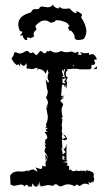

<svg xmlns="http://www.w3.org/2000/svg" viewBox="-20 -816 484 849"><path d="M26.4 0.5 24.9 -39.1Q35.6 -58.6 64.5 -58.6L72.3 -57.1Q88.4 -57.1 104 -63L102.1 -56.6Q110.8 -65.4 127.9 -66.9L145.5 -56.6Q141.6 -70.3 136.7 -75.7L158.2 -68.8Q167 -68.8 167 -78.1L165.5 -86.4Q167 -80.1 183.1 -80.1Q181.2 -83.5 181.2 -94.7Q181.2 -102.1 185.5 -105.5L189.9 -118.7Q189.9 -131.3 177.2 -144Q177.2 -158.7 183.1 -165.5L177.7 -171.4L183.1 -177.7Q182.6 -182.1 177.2 -184.6L181.2 -189.9L179.2 -194.8Q179.2 -197.3 184.1 -200.2Q189 -203.1 189 -208.5Q189 -217.3 177.7 -231Q178.7 -233.4 189.5 -233.9Q189 -236.3 185.8 -237.3Q182.6 -238.3 182.6 -241.2Q182.6 -243.7 190.4 -248.5L187.5 -252L178.2 -247.6Q185.1 -254.4 185.1 -260.3L183.1 -265.6Q191.4 -281.2 191.4 -301.3L184.6 -340.3L194.8 -344.2L184.1 -343.8Q191.9 -351.6 191.9 -361.8Q191.9 -371.6 183.1 -384.3Q191.4 -397 191.4 -416Q188.5 -416 187.5 -426.3Q186.5 -436.5 181.6 -465.8Q189 -452.1 194.3 -450.2L196.3 -458.5Q190.4 -464.8 190.4 -475.1Q190.4 -483.4 194.8 -494.6L189 -509.3L182.6 -489.7Q170.9 -511.2 148.4 -511.2L141.6 -503.4L147.5 -517.1L122.1 -510.3Q113.3 -510.3 106.9 -513.7L101.1 -509.3Q101.1 -518.1 95.2 -518.1L99.1 -526.4L95.2 -537.1Q91.8 -524.9 85 -524.9Q78.1 -524.9 68.8 -537.1V-521Q64.5 -531.7 60.1 -531.7L54.2 -527.8Q36.6 -542 30.8 -559.1Q39.1 -565.9 41 -575.7Q43 -585.4 45.9 -585.4Q49.8 -585.4 56.6 -582.3Q63.5 -579.1 69.3 -579.1Q74.7 -579.1 85.4 -585.2Q96.2 -591.3 99.6 -591.3Q102.5 -591.3 107.9 -585.9Q113.3 -580.6 115.7 -580.6L125 -584.5Q127.4 -584.5 132.8 -578.4Q138.2 -572.3 140.6 -572.3Q143.6 -572.3 149.7 -581.3Q155.8 -590.3 159.7 -590.3Q163.6 -590.3 168.7 -585.2Q173.8 -580.1 177.7 -580.1Q184.1 -580.1 189 -592.3Q189.9 -588.4 193.8 -588.4L203.6 -592.3Q213.9 -583.5 226.1 -583.5Q237.3 -583.5 250.5 -590.8Q262.2 -585 275.4 -585L299.8 -588.4Q299.8 -583 316.9 -583L321.8 -587.4L331.1 -581.1Q323.7 -580.1 323.7 -577.1Q323.7 -573.7 331.5 -573.7H342.3L333.5 -586.4Q345.7 -580.6 358.9 -580.6L373.5 -582.5V-573.2L386.2 -576.7Q400.4 -576.7 408.7 -553.7Q396 -552.7 396 -547.4L401.4 -538.1L397 -529.8Q383.3 -529.3 383.3 -524.9L385.3 -518.1L379.4 -509.3H329.6Q329.6 -512.2 303.2 -512.2L273.9 -509.3L279.8 -503.9Q271 -502 271 -489.7Q271 -477.1 279.8 -473.1Q272.9 -461.9 272.9 -458L276.4 -452.6L273.9 -422.9L268.1 -442.9V-427.7Q263.7 -442.4 259.8 -442.4Q253.4 -442.4 253.4 -432.1L250.5 -392.1H264.6L250.5 -384.8L264.2 -383.8Q247.6 -376 247.6 -370.1Q247.6 -367.7 253.2 -362.8Q258.8 -357.9 258.8 -353.5Q258.8 -348.6 255.6 -344Q252.4 -339.4 252.4 -329.1Q252.4 -317.4 256.8 -299.3L251 -289.6H256.3L252.9 -263.2L254.9 -248L252.4 -236.3L256.3 -225.1L253.4 -212.9L256.3 -201.2L260.7 -200.2L263.7 -202.1Q263.7 -204.1 256.3 -207.5L267.6 -204.1L270 -205.6Q270 -210 259.3 -220.7L268.1 -217.8L276.9 -203.6Q273.9 -195.8 265.6 -195.8L253.4 -198.7L256.3 -158.2L251 -161.1L256.3 -144V-134.3H265.1L259.3 -139.2L264.2 -138.7L269 -142.1Q269 -147.5 259.8 -156.7Q271 -157.7 273.9 -182.1V-107.9L279.8 -103.5L256.8 -98.6Q277.3 -98.6 278.8 -93.8Q278.8 -89.8 274.9 -84.5L285.6 -81.5V-63L291.5 -67.4Q298.8 -58.6 305.2 -58.6L317.4 -62L328.1 -59.6Q335 -59.6 341.3 -63L339.4 -58.1Q344.2 -61.5 348.6 -61.5Q354.5 -61.5 360.8 -56.6L358.9 -63Q377 -62 391.1 -53.7L392.6 -48.3H397Q394 -45.9 393.6 -35.6L397 -22.5L391.1 -6.8L388.2 -14.2L380.4 -6.8L371.6 -10.7L370.6 -9.8L375 0.5Q363.8 -3.9 355.5 -3.9Q347.2 -3.9 341.1 1.2Q335 6.3 330.1 6.3L320.8 0Q316.4 0 310.5 7.8Q294.9 -1 281.2 -1Q268.1 -1 253.9 7.3L241.2 7.8Q233.4 -1.5 226.6 -1.5Q220.2 -1.5 215.3 5.9L192.9 2L159.7 8.8L153.3 -14.2V10.3L149.4 -3.4L147 13.2L146 -3.9L143.6 9.3L136.2 8.8L127.9 3.4Q127.9 -3.9 124.5 -3.9Q121.6 -3.9 121.6 8.8H104Q104 2.9 99.6 1Q88.9 2.9 88.9 8.8Q83.5 0 72.3 0L41.5 5.9ZM304.7 -522.9 308.1 -525.4Q308.1 -527.3 299.8 -527.3ZM266.1 -492.7 267.6 -509.3H262.2ZM256.3 -449.2Q263.2 -447.8 267.1 -447.8L270.5 -448.7Q270.5 -450.7 263.2 -455.6Q271.5 -465.3 271.5 -471.7L260.7 -465.8L256.3 -470.7ZM177.7 -175.3V-181.2L180.7 -178.7ZM182.1 -105.5 180.7 -134.8Q188 -125 188 -118.7ZM260.7 -109.9 268.1 -111.3 259.3 -117.7 269 -120.1 259.3 -122.6 268.1 -125.5 256.3 -127 255.9 -111.8ZM256.3 -474.6 261.7 -476.1 266.6 -472.2 261.7 -502.9 256.3 -508.8 254.4 -500.5 259.3 -482.4 263.7 -479.5 256.3 -480.5ZM407.7 -511.2 393.1 -509.8 409.2 -523.4ZM325.7 -639.2Q309.6 -639.2 309.6 -652.3L310.1 -657.7Q297.9 -681.6 290 -681.6L286.1 -679.7L280.8 -696.8L288.1 -701.2L276.9 -714.4Q252 -726.6 232.9 -726.6Q223.1 -726.6 222.2 -719.7L204.1 -715.3Q190.9 -725.6 177.7 -725.6Q157.7 -725.6 136.2 -701.2L141.6 -685.1Q128.4 -675.3 128.4 -664.6L130.9 -654.8L114.7 -647L104 -650.9Q99.6 -650.9 99.6 -645.5L100.6 -638.7H98.1Q84.5 -638.7 79.6 -660.6L67.4 -657.7Q78.6 -670.4 78.6 -674.3Q78.6 -677.7 72.3 -677.7H68.8Q61 -692.9 61 -709Q61 -746.6 117.2 -761.2Q123.5 -776.4 134.8 -776.4L142.1 -774.9L152.8 -777.3Q155.3 -787.1 167 -787.1L190.9 -783.7Q206.1 -783.7 214.8 -795.9Q217.8 -782.2 239.3 -778.3L244.1 -786.6Q248.5 -776.9 267.6 -776.9L287.6 -778.8Q307.1 -757.8 314.5 -757.8Q318.4 -757.8 318.4 -764.2V-767.6Q341.8 -755.9 343.3 -750L338.4 -739.7Q361.8 -704.6 361.8 -677.7Q361.8 -659.7 350.6 -644Q340.3 -639.2 325.7 -639.2Z"/></svg>

Font: Truetypewriter PolyglOTT
Style: Regular
Weight: 400
Designer: Sergey Beatoff a.k.a. Sam_T
Version: Version 3.76